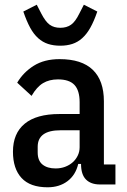

<svg xmlns="http://www.w3.org/2000/svg" viewBox="-20 -783 537 815"><path d="M404 0Q366 0 345 -21Q324 -42 324 -87H312Q301 -40 266.5 -14Q232 12 182 12Q108 12 71.5 -27.5Q35 -67 35 -139Q35 -217 85 -258Q135 -299 232 -299H318V-349Q318 -399 296 -422.5Q274 -446 226 -446Q189 -446 162.5 -430Q136 -414 114 -376L53 -432Q79 -476 123.5 -504Q168 -532 233 -532Q327 -532 374 -486.5Q421 -441 421 -353V-85H470V0ZM216 -68Q238 -68 256.5 -75Q275 -82 288.5 -94Q302 -106 310 -122.5Q318 -139 318 -158V-230H237Q140 -230 140 -160V-136Q140 -101 160.5 -84.5Q181 -68 216 -68ZM236 -589Q207 -589 184 -596.5Q161 -604 142 -621Q123 -638 108 -665.5Q93 -693 79 -734L136 -763L155 -726Q173 -691 191 -678Q209 -665 236 -665Q263 -665 281.5 -678Q300 -691 317 -726L336 -763L393 -734Q379 -693 363.5 -665.5Q348 -638 329 -621Q310 -604 287 -596.5Q264 -589 236 -589Z"/></svg>

Font: IBM Plex Sans Condensed Medium
Style: Regular
Weight: 500
Width: 3
Designer: Mike Abbink, Paul van der Laan, Pieter van Rosmalen
Foundry: Bold Monday
Version: Version 1.3